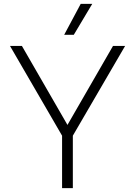

<svg xmlns="http://www.w3.org/2000/svg" viewBox="-20 -979 702 999"><path d="M364 -798H314L400 -959H460ZM303 0V-273L32 -740H94L331 -329L568 -740H631L359 -273V0Z"/></svg>

Font: Be Vietnam Pro ExtraLight
Style: Regular
Weight: 200
Designer: Lam Bao, Tony Le, Vietanh Nguyen
Foundry: Yellow Type Foundry
Version: Version 1.002; ttfautohint (v1.8.3)